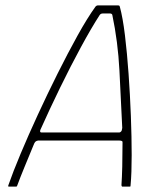

<svg xmlns="http://www.w3.org/2000/svg" viewBox="-20 -693 615 713"><path d="M14 0Q11 0 10.5 -1Q10 -2 11 -5Q28 -54 56.5 -122Q85 -190 120.5 -267Q156 -344 194 -420Q232 -496 268 -561Q304 -626 335 -669Q337 -671 339 -672Q341 -673 343 -673H417Q420 -673 422 -672.5Q424 -672 425 -668Q436 -628 444 -562Q452 -496 457.5 -418.5Q463 -341 466 -262.5Q469 -184 469 -117Q469 -50 465 -6Q465 -2 464.5 -1Q464 0 461 0H435Q433 0 432.5 -1Q432 -2 431 -5Q433 -34 434 -74Q435 -114 435 -162Q436 -167 433 -169Q430 -171 424 -171H121Q116 -170 113 -168Q110 -166 107 -160Q88 -114 71.5 -74Q55 -34 44 -4Q43 -2 42.5 -1Q42 0 39 0ZM135 -201H423Q426 -201 429.5 -204.5Q433 -208 434 -218Q429 -325 423.5 -431.5Q418 -538 397 -638Q395 -643 388 -643H362Q354 -643 350 -637Q319 -589 280.5 -518Q242 -447 203 -367Q164 -287 130 -211Q129 -209 129 -205Q129 -201 135 -201Z"/></svg>

Font: Glory Thin Thin
Style: Italic
Weight: 250
Italic angle: -12°
Version: Version 1.011